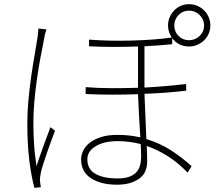

<svg xmlns="http://www.w3.org/2000/svg" viewBox="-20 -868 1040 921"><path d="M203 -727Q200 -718 197 -708Q194 -698 192 -684Q183 -640 173.5 -588.5Q164 -537 156.5 -483.5Q149 -430 144.5 -377.5Q140 -325 140 -279Q140 -250 141 -225Q142 -200 143.5 -175Q145 -150 148 -125Q151 -100 155 -71Q162 -92 170.5 -117Q179 -142 188.5 -167.5Q198 -193 206.5 -216.5Q215 -240 222 -258L244 -241Q236 -220 225.5 -192Q215 -164 205.5 -135.5Q196 -107 187.5 -81.5Q179 -56 176 -40Q174 -29 172.5 -18.5Q171 -8 172 2Q173 9 174 17Q175 25 176 30L145 33Q130 -22 120.5 -99.5Q111 -177 111 -278Q111 -331 116.5 -389.5Q122 -448 130 -503.5Q138 -559 146.5 -607Q155 -655 160 -688Q162 -702 163 -712.5Q164 -723 164 -731ZM657 -118Q657 -128 656.5 -142.5Q656 -157 655 -177Q599 -191 544 -191Q480 -191 439.5 -167Q399 -143 399 -104Q399 -56 438 -34Q477 -12 544 -12Q579 -12 601 -20.5Q623 -29 635.5 -43.5Q648 -58 652.5 -77Q657 -96 657 -118ZM887 -817Q857 -817 836.5 -796Q816 -775 816 -746Q816 -716 836.5 -695.5Q857 -675 887 -675Q916 -675 937.5 -695.5Q959 -716 959 -746Q959 -775 937.5 -796Q916 -817 887 -817ZM673 -455V-448Q729 -451 779 -455.5Q829 -460 873 -465V-433Q831 -428 780.5 -424Q730 -420 673 -418Q675 -367 677.5 -309.5Q680 -252 682 -201Q748 -181 801 -146.5Q854 -112 899 -71L880 -40Q837 -85 787.5 -117Q738 -149 684 -168Q685 -145 685.5 -126Q686 -107 686 -93Q686 -37 645.5 -9.5Q605 18 542 18Q464 18 416.5 -13Q369 -44 369 -104Q369 -123 378.5 -144Q388 -165 409 -182Q430 -199 463 -210Q496 -221 544 -221Q602 -221 653 -209Q650 -257 647 -312.5Q644 -368 642 -416Q580 -414 516 -414Q452 -414 391 -417V-450Q454 -445 517 -445Q580 -445 642 -447V-452V-645Q584 -643 524 -643Q464 -643 407 -646V-678Q458 -674 510.5 -673Q563 -672 614.5 -673.5Q666 -675 714.5 -678.5Q763 -682 804 -688Q786 -714 786 -746Q786 -767 794 -785.5Q802 -804 815.5 -818Q829 -832 847.5 -840Q866 -848 887 -848Q908 -848 926.5 -840Q945 -832 959 -818Q973 -804 981 -785.5Q989 -767 989 -746Q989 -725 981 -706.5Q973 -688 959 -674.5Q945 -661 926.5 -653Q908 -645 887 -645Q861 -645 840.5 -655.5Q820 -666 806 -685V-656Q777 -653 743.5 -650.5Q710 -648 673 -646Z"/></svg>

Font: SpoqaHanSans
Style: Thin
Weight: 250
Designer: [Spoqa Han Sans] Dong-huui Kim \uAE40 \uB3D9 \uD718   [Noto Sans] Ryoko NISHIZUKA \u897F \u585A \u6DBC \u5B50  (kana & i
Foundry: Spoqa (http://bi.spoqa.com)
Version: Version 1.004;PS 1.004;hotconv 1.0.82;makeotf.lib2.5.63406